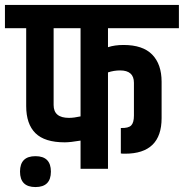

<svg xmlns="http://www.w3.org/2000/svg" viewBox="-54 -683 744 777"><path d="M272 -569H163V-258Q163 -206 225 -206Q245 -206 272 -212ZM432 -398Q407 -398 383 -390V0H272V-114Q230 -107 208 -107Q127 -107 89.5 -144Q52 -181 52 -254V-569H-34V-663H670V-569H383V-492Q410 -501 446 -501Q524 -501 562 -462Q600 -423 600 -352V-205Q600 -61 452 -61Q439 -61 435 -62V-165Q466 -164 477 -175.5Q488 -187 488 -215V-348Q488 -398 432 -398ZM89.5 74Q27 74 27 11.5Q27 -51 89.5 -51Q152 -51 152 11.5Q152 74 89.5 74Z"/></svg>

Font: Khand SemiBold
Style: Regular
Weight: 600
Designer: Devanagari: Sanchit Sawaria, Jyotish Sonowal; Latin: Satya Rajpurohit
Foundry: Indian Type Foundry
Version: Version 1.101;PS 1.0;hotconv 1.0.78;makeotf.lib2.5.61930; tt